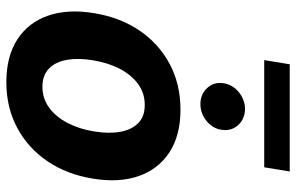

<svg xmlns="http://www.w3.org/2000/svg" viewBox="-188 -758 957 621"><g transform="rotate(90 290.5 -447.5)"><path d="M245.7 10.5Q162.1 10.4 107.4 -25.2Q52.6 -60.8 30.6 -124.6Q8.5 -188.3 22.5 -273Q36.1 -357 78.6 -419.9Q121.1 -482.7 186.7 -517.7Q252.3 -552.7 334.8 -552.7Q417.9 -552.7 472.5 -517.1Q527.1 -481.5 549.5 -417.6Q571.8 -353.7 557.6 -268.8Q544.1 -185.2 501.4 -122.3Q458.7 -59.5 393.3 -24.6Q327.9 10.4 245.7 10.5ZM260.7 -106.2Q299 -106.4 328.6 -128.2Q358.2 -150 377.8 -187.8Q397.5 -225.7 405.1 -273.6Q413 -320.9 406.3 -357.9Q399.7 -394.8 378.2 -416.1Q356.7 -437.4 319.3 -437.1Q281.2 -437.4 251.4 -415.4Q221.6 -393.5 202.1 -355.5Q182.6 -317.6 175 -269.3Q167.1 -222.6 173.5 -185.6Q179.9 -148.6 201.6 -127.5Q223.3 -106.4 260.7 -106.2ZM316.6 -617.2Q285.4 -617.2 265.4 -638.3Q245.3 -659.5 248.8 -689.1Q252.1 -719.2 276.7 -740.2Q301.3 -761.2 332.4 -761.5Q363.9 -761.2 383.7 -740.2Q403.6 -719.2 400.2 -689.1Q397.5 -659.5 372.8 -638.3Q348 -617.2 316.6 -617.2ZM534.6 -906.1 521.1 -823.6H174.4L187.9 -906.1Z"/></g></svg>

Font: Inter Tight
Style: Italic
Weight: 400
Italic angle: -9.39999°
Designer: Rasmus Andersson
Foundry: rsms
Version: Version 3.002